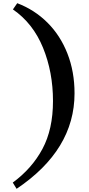

<svg xmlns="http://www.w3.org/2000/svg" viewBox="-20 -973 557 1203"><path d="M312 -340Q312 -521 249.5 -674Q187 -827 61 -914L88 -953Q196 -912 277 -831.5Q358 -751 402.5 -637.5Q447 -524 447 -388Q447 -34 84 210L60 171Q180 83 246 -40Q312 -163 312 -340Z"/></svg>

Font: Inknut
Style: Antiqua
Weight: 400
Designer: Claus Eggers Srensen
Foundry: Claus Eggers Srensen
Version: Version 1.000; ttfautohint (v1.2) -l 7 -r 28 -G 50 -x 13 -D 